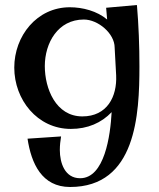

<svg xmlns="http://www.w3.org/2000/svg" viewBox="-20 -499 636 767"><path d="M309 -34C203 -34 159 -145 159 -235C159 -327 211 -421 315 -421C372 -421 438 -365 438 -309L444 -198C448 -113 408 -34 309 -34ZM260 248C524 248 537 -42 537 -234C537 -315 534 -397 527 -479L404 -468L408 -421C368 -455 310 -470 259 -470C127 -470 37 -355 37 -229C37 -101 129 16 263 16C330 16 385 -8 426 -51C421 42 398 213 300 213C239 213 219 152 219 100C219 82 221 64 224 46L90 55C105 154 147 248 260 248Z"/></svg>

Font: Original Surfer
Style: Regular
Weight: 400
Designer: Astigmatic (AOETI)
Foundry: Astigmatic (AOETI)
Version: Version 1.001